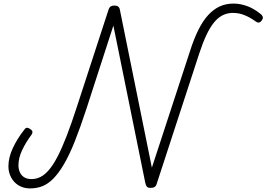

<svg xmlns="http://www.w3.org/2000/svg" viewBox="-20 -1035 1488 1072"><path d="M148 17Q112 17 84.5 0.5Q57 -16 42 -44.5Q27 -73 27 -106Q27 -156 52 -209Q77 -262 115 -310Q122 -321 130 -321.5Q138 -322 148 -315Q160 -307 161 -299.5Q162 -292 156 -283Q124 -240 103.5 -196.5Q83 -153 83 -112Q83 -91 91 -73Q99 -55 115.5 -45Q132 -35 155 -35Q182 -35 206 -47Q230 -59 253.5 -86.5Q277 -114 301 -160Q325 -206 352 -275.5Q379 -345 410 -441L587 -984Q591 -995 599 -999.5Q607 -1004 619 -1004Q632 -1004 639.5 -998.5Q647 -993 649 -982L828 -99L1041 -750Q1063 -819 1088 -869Q1113 -919 1142.5 -951Q1172 -983 1206.5 -999Q1241 -1015 1284 -1015Q1311 -1015 1339 -1007.5Q1367 -1000 1391.5 -986.5Q1416 -973 1435 -957Q1446 -948 1447.5 -939Q1449 -930 1440 -919Q1432 -909 1423.5 -909Q1415 -909 1405 -917Q1376 -938 1345 -950.5Q1314 -963 1280 -963Q1249 -963 1222.5 -949.5Q1196 -936 1174 -908.5Q1152 -881 1132 -838.5Q1112 -796 1093 -738L854 -6Q851 4 843 9Q835 14 821 14Q813 14 807 12Q801 10 797.5 3.5Q794 -3 791 -15L613 -892L463 -429Q428 -322 397.5 -245.5Q367 -169 337 -118Q307 -67 277 -37Q247 -7 215.5 5Q184 17 148 17Z"/></svg>

Font: Playwrite RO ExtraLight
Style: Regular
Weight: 250
Version: Version 1.002